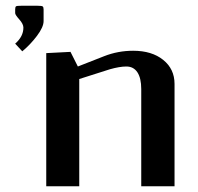

<svg xmlns="http://www.w3.org/2000/svg" viewBox="-20 -653 694 673"><path d="M132.8 -620.1V-579.1Q132.8 -558.1 109.6 -527.3Q86.4 -496.6 58.1 -473.1L33.2 -500Q62 -524.9 62 -556.2Q62 -568.8 47.6 -585Q33.2 -601.1 33.2 -606.9V-620.1Q33.2 -628.9 36.4 -630.9Q39.6 -632.8 54.2 -632.8H111.8Q126 -632.8 129.4 -630.6Q132.8 -628.4 132.8 -620.1ZM142.1 0V-466.8L227.1 -471.2L252.9 -419.9L345.2 -456.1Q393.6 -475.1 446.8 -475.1Q512.2 -475.1 552 -443.1Q591.8 -411.1 591.8 -358.9V0H475.1V-340.8Q475.1 -378.9 461.7 -399.4Q448.2 -419.9 422.9 -419.9Q399.4 -419.9 365.2 -410.2L257.8 -376V0Z"/></svg>

Font: Resagokr
Style: Bold
Weight: 600
Designer: gluk
Foundry: gluk
Version: Version 0.95